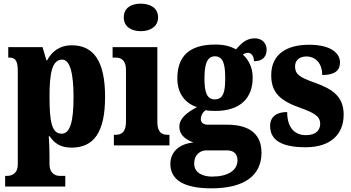

<svg xmlns="http://www.w3.org/2000/svg" viewBox="-20 -793 1915 1047"><path d="M8 224H336V166H304C289 166 250 158 250 102V60C250 19 248 -18 246 -50H251C277 -11 311 12 370 12C492 12 553 -72 553 -265C553 -460 490 -546 372 -546C304 -546 262 -511 237 -464H233L212 -536H25V-479H29C58 -479 77 -470 77 -407V104C77 159 36 166 21 166H8ZM316 -64C263 -64 250 -127 250 -265C250 -391 263 -468 319 -468C362 -468 381 -393 381 -263C381 -128 362 -64 316 -64Z M748 -623C799 -623 842 -648 842 -698C842 -750 799 -773 748 -773C695 -773 655 -750 655 -698C655 -648 695 -623 748 -623ZM601 0H904V-58H894C861 -58 838 -73 838 -128V-536H594V-479H611C642 -479 667 -463 667 -412V-131C667 -74 644 -58 611 -58H601Z M1133 234C1318 234 1406 160 1406 40C1406 -58 1345 -113 1219 -113H1113C1093 -113 1075 -122 1075 -144C1075 -165 1090 -186 1102 -192C1113 -189 1141 -188 1153 -188C1295 -188 1358 -262 1358 -370C1358 -429 1333 -469 1304 -496C1311 -499 1320 -505 1333 -505C1345 -505 1365 -493 1365 -459C1417 -459 1434 -489 1434 -523C1434 -555 1411 -584 1370 -584C1323 -584 1296 -557 1267 -524C1233 -542 1201 -550 1153 -550C1010 -550 947 -484 947 -365C947 -279 994 -228 1054 -209C997 -178 958 -147 958 -102C958 -53 998 -30 1035 -16C958 -9 909 35 909 101C909 188 983 234 1133 234ZM1151 -251C1104 -251 1095 -300 1095 -364C1095 -431 1104 -486 1152 -486C1201 -486 1208 -433 1208 -365C1208 -299 1201 -251 1151 -251ZM1136 170C1084 170 1039 148 1039 100C1039 44 1079 27 1104 27H1218C1258 27 1275 50 1275 81C1275 137 1222 170 1136 170Z M1646 10C1784 10 1854 -61 1854 -168C1854 -270 1789 -309 1694 -343C1611 -372 1589 -390 1589 -431C1589 -466 1615 -485 1651 -485C1699 -485 1737 -450 1737 -384C1804 -384 1834 -407 1834 -453C1834 -501 1787 -549 1666 -549C1541 -549 1459 -496 1459 -383C1459 -284 1512 -242 1620 -204C1692 -178 1726 -159 1726 -118C1726 -85 1705 -56 1648 -56C1589 -56 1546 -94 1546 -182C1495 -182 1453 -162 1453 -106C1453 -41 1497 10 1646 10Z"/></svg>

Font: Noto Serif Khmer Condensed Black
Style: Regular
Weight: 900
Width: 3
Designer: Danh Hong and the Monotype Design Team
Foundry: Monotype Imaging Inc.
Version: Version 2.004